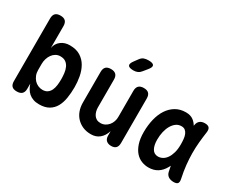

<svg xmlns="http://www.w3.org/2000/svg" viewBox="-105 -1209 2011 1643"><g transform="rotate(30 900.0 -387.5)"><path d="M134 10Q100 10 84.5 -6Q69 -22 69 -55V-674Q69 -707 85 -723.5Q101 -740 135 -740Q169 -740 185 -723.5Q201 -707 201 -674V-458Q209 -505 245 -532.5Q281 -560 331 -560Q396 -560 437.5 -533.5Q479 -507 502.5 -465Q526 -423 535.5 -371.5Q545 -320 545 -269Q545 -211 536.5 -160Q528 -109 507 -71.5Q486 -34 448.5 -12Q411 10 354 10Q320 10 295 1Q270 -8 252 -23.5Q234 -39 221.5 -60.5Q209 -82 201 -106V-55Q201 -22 184 -6Q167 10 134 10ZM317 -112Q346 -112 365 -125.5Q384 -139 394.5 -161.5Q405 -184 408.5 -212.5Q412 -241 412 -270Q412 -299 408.5 -329Q405 -359 394 -383.5Q383 -408 362.5 -423Q342 -438 308 -438Q284 -438 264 -426.5Q244 -415 230 -395.5Q216 -376 208.5 -351.5Q201 -327 201 -301V-240Q201 -212 210.5 -188.5Q220 -165 235.5 -148Q251 -131 272.5 -121.5Q294 -112 317 -112Z M996 -235V-494Q996 -527 1012.5 -543.5Q1029 -560 1062 -560Q1096 -560 1112 -543.5Q1128 -527 1128 -494V-55Q1128 -22 1112.5 -6Q1097 10 1066 10Q1036 10 1018 -6Q1000 -22 1000 -55V-98Q984 -47 950 -18.5Q916 10 866 10Q820 10 784.5 -5.5Q749 -21 723.5 -48Q698 -75 685 -111.5Q672 -148 672 -191V-494Q672 -527 688 -543.5Q704 -560 738 -560Q771 -560 787.5 -543.5Q804 -527 804 -494V-219Q804 -200 809 -181Q814 -162 824 -147Q834 -132 850 -123Q866 -114 889 -114Q913 -114 933 -124.5Q953 -135 967 -152Q981 -169 988.5 -190.5Q996 -212 996 -235ZM909 -645Q864 -645 855.5 -662.5Q847 -680 874 -715L899 -749Q915 -771 934 -778Q953 -785 979 -785Q1024 -785 1032 -767.5Q1040 -750 1011 -716L981 -679Q967 -661 949 -653Q931 -645 909 -645Z M1434 10Q1398 10 1364.5 -3.5Q1331 -17 1305.5 -46Q1280 -75 1264.5 -121.5Q1249 -168 1249 -234Q1249 -301 1263.5 -361Q1278 -421 1307 -465Q1336 -509 1379 -534.5Q1422 -560 1479 -560Q1526 -560 1555 -537Q1578 -519 1593 -493Q1594 -497 1594 -501Q1599 -531 1617.5 -545.5Q1636 -560 1666 -560Q1697 -560 1709 -545.5Q1721 -531 1717 -501Q1709 -446 1704 -392Q1699 -338 1699.5 -283.5Q1700 -229 1706 -171Q1712 -113 1726 -48Q1733 -18 1723.5 -4Q1714 10 1683 10Q1652 10 1631 -4Q1610 -18 1604 -48Q1598 -74 1594 -99Q1589 -89 1583 -79Q1560 -37 1523 -13.5Q1486 10 1434 10ZM1459 -112Q1481 -112 1502.5 -123.5Q1524 -135 1540.5 -158.5Q1557 -182 1567 -217Q1577 -252 1577 -299Q1577 -326 1574.5 -351.5Q1572 -377 1564 -396Q1556 -415 1542 -426.5Q1528 -438 1505 -438Q1476 -438 1453.5 -422Q1431 -406 1414.5 -378Q1398 -350 1389.5 -313Q1381 -276 1381 -234Q1381 -179 1400 -145.5Q1419 -112 1459 -112Z"/></g></svg>

Font: Maple Mono NL
Style: Bold
Weight: 700
Monospace: yes
Designer: subframe7536
Version: Version 7.000